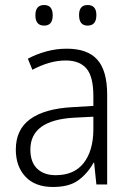

<svg xmlns="http://www.w3.org/2000/svg" viewBox="-20 -735 523 765"><path d="M246 -541Q329 -541 368 -497Q407 -453 407 -358V0H364L355 -87H353Q329 -44 292.5 -17Q256 10 191 10Q120 10 81.5 -31Q43 -72 43 -139Q43 -219 100.5 -260.5Q158 -302 268 -308L352 -313V-352Q352 -430 324.5 -462Q297 -494 242 -494Q209 -494 176 -484.5Q143 -475 109 -457L91 -501Q124 -519 164 -530Q204 -541 246 -541ZM274 -266Q101 -256 101 -139Q101 -89 128 -63Q155 -37 202 -37Q275 -37 313 -85Q351 -133 352 -217V-270ZM121 -674Q121 -715 156 -715Q190 -715 190 -674Q190 -633 156 -633Q121 -633 121 -674ZM295 -675Q295 -715 329 -715Q364 -715 364 -675Q364 -633 329 -633Q295 -633 295 -675Z"/></svg>

Font: Noto Sans Tamil SemiCondensed Light
Style: Regular
Weight: 300
Width: 4
Designer: Jelle Bosma - Monotype Design Team
Foundry: Monotype Imaging Inc.
Version: Version 2.004; ttfautohint (v1.8.4.7-5d5b)